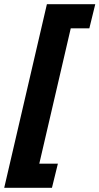

<svg xmlns="http://www.w3.org/2000/svg" viewBox="-35 -767 471 909"><path d="M187 -747H416L388 -633H300L151 8H239L211 122H-15Z"/></svg>

Font: Titillium Web
Style: Bold Italic
Weight: 700
Italic angle: -13°
Version: Version 1.001;PS 57.000;hotconv 1.0.70;makeotf.lib2.5.55311